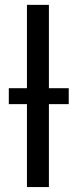

<svg xmlns="http://www.w3.org/2000/svg" viewBox="-20 -756 314 776"><path d="M257.8 -335Q238.3 -335 177.7 -335Q177.7 -251 177.7 0Q155.3 0 88.9 0Q88.9 -84 88.9 -335Q70.3 -335 15.6 -335Q15.6 -338.9 15.6 -350.6Q15.6 -362.3 15.6 -399.4Q34.2 -399.4 88.9 -399.4Q88.9 -483.4 88.9 -736.3Q111.3 -736.3 177.7 -736.3Q177.7 -652.3 177.7 -399.4Q198.2 -399.4 257.8 -399.4Q257.8 -382.8 257.8 -335Z"/></svg>

Font: Lato
Style: Regular
Weight: 400
Designer: Lukasz Dziedzic with Adam Twardoch and Botio Nikoltchev
Version: Version 2.015; 2015-08-06; http://www.latofonts.com/